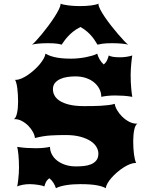

<svg xmlns="http://www.w3.org/2000/svg" viewBox="-20 -1001 787 1031"><path d="M72.3 0Q73.2 -3.9 75 -14.2Q76.7 -24.4 78.1 -38.3Q79.6 -52.2 80.8 -68.1Q82 -84 82 -99.1Q82 -139.6 78.9 -170.4Q75.7 -201.2 72.3 -212.4Q100.1 -208 124.5 -206.5Q148.9 -205.1 172.4 -205.1Q215.3 -205.1 248.5 -212.4Q248.5 -190.9 258.8 -171.6Q269 -152.3 287.4 -138.2Q305.7 -124 331.3 -115.7Q356.9 -107.4 388.2 -107.4Q409.2 -107.4 430.7 -109.6Q452.1 -111.8 469.5 -119.1Q486.8 -126.5 497.6 -140.1Q508.3 -153.8 508.3 -176.8Q508.3 -193.4 498.3 -211.2Q488.3 -229 467 -243.2Q445.8 -257.3 412.4 -266.6Q378.9 -275.9 332 -275.9Q292 -275.9 252.7 -273.7Q213.4 -271.5 167.5 -259.8Q166.5 -274.4 157 -292Q147.5 -309.6 132.6 -325Q117.7 -340.3 98.4 -350.8Q79.1 -361.3 59.1 -361.3H54.2Q60.1 -363.8 64.5 -372.6Q68.8 -381.3 71.5 -394Q74.2 -406.7 75.7 -422.1Q77.1 -437.5 77.1 -453.6Q77.1 -494.1 73 -526.4Q68.8 -558.6 61 -572.3H64.5Q78.6 -572.3 95.7 -579.6Q112.8 -586.9 130.1 -598.9Q147.5 -610.8 164.1 -625.7Q180.7 -640.6 193.6 -656.2Q206.5 -671.9 214.8 -686.8Q223.1 -701.7 224.1 -712.9Q231.4 -708.5 242.4 -703.9Q253.4 -699.2 269.8 -695.1Q286.1 -690.9 308.6 -688.5Q331.1 -686 361.8 -686Q379.9 -686 400.1 -688Q420.4 -689.9 439.5 -693.6Q458.5 -697.3 475.1 -702.1Q491.7 -707 502 -712.9Q505.9 -697.8 515.1 -681.9Q524.4 -666 537.1 -654.8Q549.8 -665.5 555.7 -679.2Q561.5 -692.9 564 -703.1Q571.3 -698.7 585.9 -696Q600.6 -693.4 624 -693.4Q659.7 -693.4 690.4 -703.1Q689.5 -699.2 688 -688Q686.5 -676.8 685.1 -662.1Q683.6 -647.5 682.6 -630.9Q681.6 -614.3 681.6 -599.1Q681.6 -556.6 684.8 -524.7Q688 -492.7 690.4 -481Q665.5 -485.4 643.6 -486.8Q621.6 -488.3 599.6 -488.3Q556.6 -488.3 523.9 -481Q523.9 -503.4 513.7 -523.4Q503.4 -543.5 485.1 -558.6Q466.8 -573.7 441.2 -582.3Q415.5 -590.8 384.3 -590.8Q362.8 -590.8 341.6 -587.6Q320.3 -584.5 303 -576.4Q285.6 -568.4 274.9 -555.2Q264.2 -542 264.2 -521.5Q264.2 -504.4 272.7 -488.3Q281.2 -472.2 300.8 -459.5Q320.3 -446.8 352.3 -439Q384.3 -431.2 431.2 -431.2Q450.7 -431.2 473.6 -431.4Q496.6 -431.6 519 -432.9Q541.5 -434.1 561.5 -436.5Q581.5 -439 596.2 -443.4Q597.7 -428.7 608.4 -410.2Q619.1 -391.6 635.5 -375.2Q651.9 -358.9 672.4 -347.9Q692.9 -336.9 713.4 -336.9H718.3Q712.4 -334.5 708 -325.7Q703.6 -316.9 700.9 -304.2Q698.2 -291.5 696.8 -276.1Q695.3 -260.7 695.3 -244.6Q695.3 -224.6 696.3 -206.1Q697.3 -187.5 699.5 -171.9Q701.7 -156.2 704.6 -144.3Q707.5 -132.3 711.4 -126H708Q693.8 -126 676.8 -119.1Q659.7 -112.3 642.1 -100.8Q624.5 -89.4 607.9 -75Q591.3 -60.5 578.1 -45.4Q564.9 -30.3 556.9 -15.9Q548.8 -1.5 548.3 9.8Q541 5.4 530 1.5Q519 -2.4 502.7 -5.6Q486.3 -8.8 463.9 -10.5Q441.4 -12.2 410.6 -12.2Q392.6 -12.2 373.8 -11Q355 -9.8 337.6 -7.1Q320.3 -4.4 305.4 -0.2Q290.5 3.9 280.3 9.8Q275.9 -5.4 266.8 -19.5Q257.8 -33.7 245.1 -43.9Q231.9 -34.2 226.3 -22.2Q220.7 -10.3 218.3 0Q214.4 -2 205.8 -4.2Q197.3 -6.3 186.5 -8.1Q175.8 -9.8 163.6 -11Q151.4 -12.2 139.6 -12.2Q120.6 -12.2 102.5 -8.8Q84.5 -5.4 72.3 0ZM151.9 -761.2Q159.2 -766.6 173.3 -781.7Q187.5 -796.9 204.6 -817.6Q221.7 -838.4 239.5 -862.3Q257.3 -886.2 272 -908.9Q286.6 -931.6 295.9 -950.2Q305.2 -968.8 305.2 -979.5V-981.4Q311 -978.5 322.3 -976.1Q333.5 -973.6 347.7 -971.9Q361.8 -970.2 377.4 -969.2Q393.1 -968.3 408.2 -968.3Q443.4 -968.3 470.2 -971.9Q497.1 -975.6 509.3 -981.4Q509.3 -980.5 509 -980.2Q508.8 -980 508.8 -979Q508.8 -968.3 518.6 -949.5Q528.3 -930.7 543.7 -908.2Q559.1 -885.7 577.9 -861.8Q596.7 -837.9 614.3 -817.4Q631.8 -796.9 646.5 -781.5Q661.1 -766.1 668 -761.2Q660.6 -763.7 637.9 -766.4Q615.2 -769 581.5 -769Q549.3 -769 531.2 -766.4Q513.2 -763.7 503.4 -761.2Q499 -767.6 492.4 -778.8Q485.8 -790 475.3 -803Q464.8 -815.9 449.5 -829.8Q434.1 -843.8 412.1 -856Q387.7 -843.8 370.8 -829.8Q354 -815.9 342.3 -802.7Q330.6 -789.6 323.2 -778.6Q315.9 -767.6 311 -761.2Q304.2 -763.7 286.9 -766.4Q269.5 -769 238.3 -769Q204.6 -769 181.9 -766.4Q159.2 -763.7 151.9 -761.2Z"/></svg>

Font: Arbutus
Style: Regular
Weight: 400
Designer: Karolina Lach
Foundry: Sorkin Type Co.
Version: Version 1.002